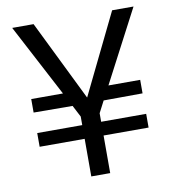

<svg xmlns="http://www.w3.org/2000/svg" viewBox="-79 -770 760 840"><g transform="rotate(-10 300.5 -350.0)"><path d="M59 -167V-228H259V-266L232 -318L59 -319V-379H200L31 -700H126L301 -343L475 -700H570L402 -379H543V-319L370 -318L343 -266V-228H543V-167H343V0H259V-167Z"/></g></svg>

Font: DeepMind Sans
Style: Regular
Weight: 400
Designer: Jonny Pinhorn / Modifications: Colophon Foundry
Foundry: Colophon Foundry
Version: Version 1.002; ttfautohint (v1.8.2)